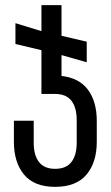

<svg xmlns="http://www.w3.org/2000/svg" viewBox="-20 -720 430 746"><path d="M219 -425Q288 -417 322 -371Q356 -325 356 -250V-169Q356 -89 316 -41.5Q276 6 194 6Q113 6 73.5 -41.5Q34 -89 34 -169V-251H111V-165Q111 -117 131.5 -90.5Q152 -64 194 -64Q237 -64 257.5 -90.5Q278 -117 278 -165V-254Q278 -302 257.5 -328.5Q237 -355 194 -355H141V-525L40 -549V-630L141 -599V-700H219V-581L317 -558V-478L219 -506Z"/></svg>

Font: Bebas Neue Regular
Style: Regular
Weight: 400
Designer: Ryoichi Tsunekawa & LGV (GE)
Foundry: Free Software Foundation, Inc.
Version: Version 1.003 August 13, 2016